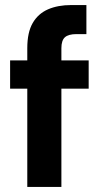

<svg xmlns="http://www.w3.org/2000/svg" viewBox="-20 -740 409 760"><path d="M88 0V-549Q88 -612 109.5 -649Q131 -686 170 -703Q209 -720 262 -720H322V-605H283Q251 -605 237 -592.5Q223 -580 223 -549V0ZM20 -389V-501H331V-389Z"/></svg>

Font: DM Sans 17pt
Style: Bold
Weight: 700
Version: Version 4.004;gftools[0.9.30]